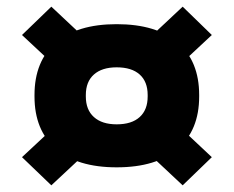

<svg xmlns="http://www.w3.org/2000/svg" viewBox="-20 -588 702 576"><path d="M330 -86Q211 -86 147.2 -141.8Q83.5 -197.5 83.5 -298.5V-303Q83.5 -404.5 147.2 -460Q211 -515.5 330 -515.5Q449.5 -515.5 513.5 -460Q577.5 -404.5 577.5 -303V-298.5Q577.5 -197.5 513.5 -141.8Q449.5 -86 330 -86ZM330 -215Q375 -215 399 -236.8Q423 -258.5 423 -298.5V-303Q423 -343 399 -364.5Q375 -386 330 -386Q286 -386 261.8 -364.5Q237.5 -343 237.5 -303V-298.5Q237.5 -258.5 261.8 -236.8Q286 -215 330 -215ZM494.5 -230 615.5 -116.5 528 -32 402 -150ZM255 -145 134 -32 46 -116.5 172 -234ZM158.5 -378 46 -483 134 -568 254.5 -455ZM408.5 -456 528 -568 615.5 -483 497.5 -373Z"/></svg>

Font: Anek Latin Expanded
Style: Bold
Weight: 700
Width: 7
Designer: Yesha Goshar
Foundry: Ek Type
Version: Version 1.003